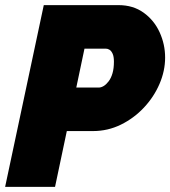

<svg xmlns="http://www.w3.org/2000/svg" viewBox="-23 -730 665 750"><path d="M148 -710H440Q497 -710 538 -680.5Q579 -651 600.5 -604Q622 -557 622 -505Q622 -453 600 -402Q578 -351 539 -309.5Q500 -268 449 -243Q398 -218 340 -218H238L192 0H-3ZM363 -388Q372 -388 382 -394Q392 -400 401.5 -412.5Q411 -425 416.5 -444Q422 -463 422 -489Q422 -509 417 -520Q412 -531 405 -535.5Q398 -540 390 -540H307L275 -388Z"/></svg>

Font: Raleway Thin Black
Style: Italic
Weight: 900
Italic angle: -12°
Version: Version 4.026